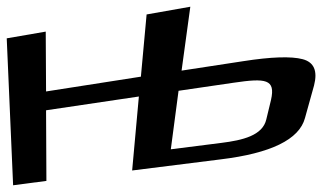

<svg xmlns="http://www.w3.org/2000/svg" viewBox="-67 -517 958 571"><path d="M589 -43C738 -61 823 -102 840 -166L867 -263C878 -306 867 -332 833 -341C799 -350 739 -348 656 -335L473 -307L499 -497L369 -474L352 -289L70 -245L69 -423L-47 -403L-28 34L71 21L70 -189L346 -230L326 -10ZM591 -92 441 -73 464 -247 628 -271C723 -285 753 -282 739 -220L725 -162C714 -114 655 -100 591 -92Z"/></svg>

Font: Gamestation Warped
Style: Regular
Weight: 400
Designer: Jonas Hecksher
Foundry: Jonas Hecksher, Playtypeª, e-types AS
Version: Version 1.003